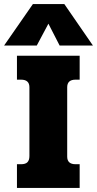

<svg xmlns="http://www.w3.org/2000/svg" viewBox="-68 -920 475 940"><path d="M93 -900H247L387 -697H224L169 -804L112 -697H-48ZM15 -116H35Q57 -116 66.5 -126Q76 -136 76 -156V-493Q76 -530 35 -530H15V-647H322V-530H302Q261 -530 261 -493V-153Q261 -116 302 -116H322V0H15Z"/></svg>

Font: Pridi
Style: Bold
Weight: 700
Designer: Katatrad Team
Foundry: CadsonDemak
Version: Version 1.001